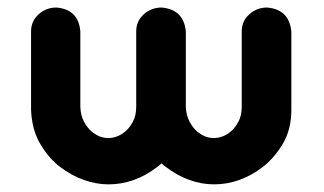

<svg xmlns="http://www.w3.org/2000/svg" viewBox="-20 -479 861 510"><path d="M268.6 10.7Q235.4 10.7 202.6 -1Q169.9 -12.7 139.6 -35.6Q109.4 -58.6 86.9 -96.7Q64.5 -134.8 62.5 -187.5V-395.5Q62.5 -422.9 82.5 -440.9Q102.5 -459 129.9 -459Q188.5 -454.1 193.4 -395.5V-195.3Q194.3 -171.9 203.1 -155.8Q211.9 -139.6 222.7 -130.4Q233.4 -121.1 244.6 -116.7Q255.9 -112.3 267.6 -112.3Q279.3 -112.3 291 -116.7Q302.7 -121.1 313.5 -130.4Q324.2 -139.6 333 -155.8Q341.8 -171.9 341.8 -195.3V-395.5Q341.8 -422.9 361.8 -440.9Q381.8 -459 409.2 -459Q467.8 -454.1 473.6 -395.5V-195.3Q474.6 -171.9 483.4 -156.2Q492.2 -139.6 502.9 -130.4Q513.7 -121.1 524.9 -116.7Q536.1 -112.3 547.9 -112.3Q559.6 -112.3 571.3 -116.7Q583 -121.1 593.8 -130.4Q604.5 -139.6 613.3 -155.8Q622.1 -171.9 622.1 -195.3V-395.5Q622.1 -422.9 642.1 -440.9Q662.1 -459 689.5 -459Q748 -454.1 753.9 -395.5V-187.5Q753.9 -134.8 731 -96.7Q708 -58.6 678.2 -35.6Q648.4 -12.7 615.7 -1Q583 10.7 548.8 10.7Q515.6 10.7 482.9 -1Q450.2 -12.7 419.9 -36.1Q414.1 -40 409.2 -44.9Q403.3 -40 398.4 -36.1Q368.2 -12.7 335.4 -1Q302.7 10.7 268.6 10.7Z"/></svg>

Font: Nico Moji
Style: Regular
Weight: 400
Version: Version 1.02